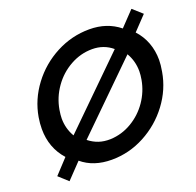

<svg xmlns="http://www.w3.org/2000/svg" viewBox="-136 -887 1100 1077"><g transform="rotate(-20 414.0 -349.0)"><path d="M100 46 187 -45Q257 14 365 14Q469 14 562 -35.5Q655 -85 718 -169Q781 -253 798 -354Q805 -394 805 -422Q805 -477 787 -525Q769 -573 734 -611L813 -694L757 -744L674 -657Q600 -717 495 -717Q390 -717 296.5 -668Q203 -619 140 -535Q77 -451 60 -351Q54 -315 54 -282Q54 -169 125 -90L45 -4ZM179 -299Q179 -320 184 -350Q196 -420 237.5 -479Q279 -538 341 -572.5Q403 -607 472 -607Q541 -607 592 -564L209 -188Q179 -239 179 -299ZM679 -400Q679 -378 674 -350Q662 -283 623 -226.5Q584 -170 525 -135Q466 -100 398 -97Q359 -96 328 -106.5Q297 -117 269 -139L649 -512Q679 -461 679 -400Z"/></g></svg>

Font: Geom Medium
Style: Italic
Weight: 500
Italic angle: -10°
Version: Version 1.102